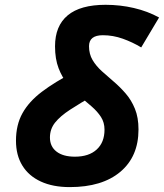

<svg xmlns="http://www.w3.org/2000/svg" viewBox="-20 -762 676 792"><path d="M267.6 9.8Q198.2 9.8 148.4 -13.2Q98.6 -36.1 72.3 -78.9Q45.9 -121.6 45.9 -181.6Q45.9 -247.1 72.8 -295.2Q99.6 -343.3 152.8 -383.5Q206.1 -423.8 284.2 -464.4L371.6 -371.6Q310.5 -336.4 269.3 -309.6Q228 -282.7 207 -256.1Q186 -229.5 186 -194.8Q186 -157.7 213.1 -136.7Q240.2 -115.7 289.1 -115.7Q346.7 -115.7 378.9 -145.3Q411.1 -174.8 411.1 -227.1Q411.1 -256.8 396.5 -279.5Q381.8 -302.2 358.4 -322.5Q335 -342.8 309.1 -364.7Q283.2 -386.7 259.8 -414.6Q236.3 -442.4 221.7 -480.5Q207 -518.6 207 -570.8Q207 -655.3 259.3 -698.7Q311.5 -742.2 415.5 -742.2Q475.6 -742.2 532.2 -729Q588.9 -715.8 636.2 -689.9L562.5 -566.4Q526.9 -587.9 486.6 -602.3Q446.3 -616.7 404.3 -616.7Q376 -616.7 361.6 -605.5Q347.2 -594.2 347.2 -571.3Q347.2 -539.1 361.8 -514.4Q376.5 -489.7 399.9 -468.5Q423.3 -447.3 449.2 -425.3Q475.1 -403.3 498.5 -376.2Q522 -349.1 536.6 -313.2Q551.3 -277.3 551.3 -228Q551.3 -116.2 476.3 -53.2Q401.4 9.8 267.6 9.8Z"/></svg>

Font: Cascadia Mono NF
Style: Italic
Weight: 400
Italic angle: -10°
Monospace: yes
Designer: Aaron Bell
Foundry: Saja Typeworks
Version: Version 2404.023